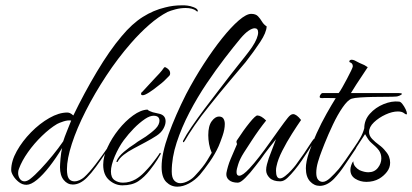

<svg xmlns="http://www.w3.org/2000/svg" viewBox="-20 -682 1546 720"><path d="M79 11Q64 11 51 1Q38 -9 30 -22Q22 -35 22 -44Q22 -78 43 -115.5Q64 -153 96.5 -186Q129 -219 165 -239.5Q201 -260 232 -260Q237 -260 242 -258Q247 -256 255 -249Q295 -332 343 -412.5Q391 -493 436 -546Q475 -593 515.5 -618.5Q556 -644 599 -654Q629 -662 661 -662Q666 -662 672 -662Q678 -662 683 -661Q693 -660 706 -655Q719 -650 721 -644Q723 -640 721 -639Q719 -638 716 -641Q709 -647 698.5 -649.5Q688 -652 676 -652Q657 -652 638 -647Q619 -642 608 -637Q575 -620 540 -589.5Q505 -559 471 -520Q422 -464 378.5 -398Q335 -332 301.5 -266Q268 -200 249.5 -143Q231 -86 231 -47Q231 -41 231.5 -35.5Q232 -30 233 -25Q236 -12 243 -7Q250 -2 259 -2Q269 -2 278.5 -6.5Q288 -11 295 -17Q314 -34 338.5 -66Q363 -98 385 -130Q389 -135 390 -133Q391 -131 389 -129Q385 -122 371 -101Q357 -80 339.5 -56Q322 -32 306 -16Q280 10 253 10Q233 10 219 -7Q205 -24 205 -55Q205 -65 207 -88Q209 -111 213 -127Q190 -89 165.5 -57.5Q141 -26 118.5 -7.5Q96 11 79 11ZM72 -2Q81 -2 92 -10Q110 -24 132.5 -48Q155 -72 177.5 -99.5Q200 -127 217 -152Q222 -168 231 -190Q240 -212 247 -230Q234 -232 217.5 -226.5Q201 -221 194 -217Q167 -201 137.5 -172.5Q108 -144 85 -111.5Q62 -79 51 -49Q48 -42 48 -33Q48 -21 54.5 -11.5Q61 -2 72 -2Z M439 13Q412 13 389.5 -6.5Q367 -26 367 -64Q367 -94 383 -129Q399 -164 424.5 -196Q450 -228 479 -249Q508 -270 533 -271Q537 -267 542.5 -265Q548 -263 553 -261L579 -255Q601 -249 601 -227Q601 -214 592.5 -199Q584 -184 567 -173Q558 -167 547.5 -161Q537 -155 526 -149L481 -125Q460 -114 444 -101.5Q428 -89 421 -75Q421 -75 418.5 -74.5Q416 -74 417 -78Q424 -95 444.5 -112.5Q465 -130 486 -143Q496 -151 506.5 -157Q517 -163 527 -170Q537 -177 546.5 -184.5Q556 -192 563 -199Q571 -207 574.5 -215Q578 -223 578 -229Q578 -248 556 -248Q542 -248 524 -236Q502 -221 482 -200.5Q462 -180 444 -156Q425 -130 410.5 -96Q396 -62 396 -39Q396 -16 409.5 -6.5Q423 3 441 3Q466 3 489 -10Q506 -20 521 -35.5Q536 -51 546 -63Q554 -73 564.5 -87Q575 -101 579 -108Q581 -110 582 -108Q583 -106 583 -105Q579 -98 569.5 -82.5Q560 -67 542 -44Q521 -17 498 -2Q475 13 439 13ZM515 -325Q509 -325 509 -330Q509 -335 514 -338Q522 -346 537.5 -363.5Q553 -381 563 -391Q569 -397 578.5 -407.5Q588 -418 594 -427Q597 -432 602 -429Q608 -426 613 -420.5Q618 -415 618 -407Q618 -400 613 -396Q603 -386 596 -379Q589 -372 573 -360Q556 -346 539.5 -335.5Q523 -325 516 -325Z M645 18Q621 18 603.5 0.5Q586 -17 586 -56Q586 -106 612 -178Q638 -250 678 -329Q709 -388 744 -442Q779 -496 813 -538.5Q847 -581 875.5 -605.5Q904 -630 922 -630Q939 -630 947.5 -621Q956 -612 962.5 -601Q969 -590 980 -583Q979 -560 956 -525Q933 -490 901 -449Q880 -424 841.5 -378.5Q803 -333 765 -285Q734 -247 710 -212Q686 -177 673 -154Q669 -147 667 -149Q665 -151 667 -155Q677 -175 698.5 -206.5Q720 -238 747 -274Q774 -310 800 -343.5Q826 -377 845 -402Q864 -427 871 -435Q886 -454 900 -471.5Q914 -489 925 -505Q937 -523 942.5 -537Q948 -551 948 -560Q948 -576 935 -576Q926 -576 912.5 -567Q899 -558 882 -538Q857 -508 823.5 -464.5Q790 -421 755 -369Q720 -317 690.5 -260.5Q661 -204 642.5 -147.5Q624 -91 624 -39Q624 -15 633.5 -5Q643 5 656 5Q670 5 686 -3.5Q702 -12 713 -25Q742 -56 756 -79Q770 -102 774 -109Q767 -125 764 -142Q761 -159 761 -175Q761 -210 774 -227.5Q787 -245 801 -245Q813 -245 818 -237Q823 -229 823 -217Q823 -197 814.5 -172.5Q806 -148 800 -134Q787 -105 766.5 -75.5Q746 -46 729 -26Q711 -6 688.5 6Q666 18 645 18Z M872 3Q850 3 838.5 -7Q827 -17 829 -33Q831 -44 835 -58Q839 -72 845 -86L869 -142Q868 -144 867.5 -145.5Q867 -147 867 -148Q866 -152 868 -155Q894 -195 916 -222Q938 -249 945 -249Q959 -249 978 -230Q965 -214 951 -194.5Q937 -175 924 -155Q910 -134 894.5 -109.5Q879 -85 873 -65Q867 -47 867 -37Q867 -23 877 -23Q890 -23 915 -50Q932 -68 952.5 -94.5Q973 -121 992 -148Q1012 -176 1029.5 -200.5Q1047 -225 1059 -240Q1070 -254 1079 -254Q1092 -254 1109 -232Q1095 -212 1075 -180.5Q1055 -149 1038.5 -116.5Q1022 -84 1017 -59Q1016 -55 1015.5 -51Q1015 -47 1015 -42Q1015 -13 1030 -13Q1038 -13 1049.5 -22Q1061 -31 1072 -43Q1083 -55 1089 -63Q1121 -106 1150 -152Q1156 -161 1158 -161Q1160 -161 1159.5 -157.5Q1159 -154 1158 -152Q1138 -119 1111.5 -80Q1085 -41 1059 -16Q1045 -2 1031 -2Q1004 -2 991 -15Q978 -28 978 -44Q978 -54 981 -65.5Q984 -77 988 -89L1015 -160Q1000 -141 990 -128.5Q980 -116 972 -105Q965 -95 956 -82.5Q947 -70 937 -58Q918 -33 900 -15Q882 3 872 3Z M1179 15Q1158 15 1142.5 -2Q1127 -19 1127 -51Q1127 -75 1138.5 -109.5Q1150 -144 1167.5 -182.5Q1185 -221 1204.5 -255.5Q1224 -290 1239 -314Q1222 -314 1209 -314.5Q1196 -315 1188 -314Q1181 -314 1179.5 -316.5Q1178 -319 1179 -320Q1179 -323 1182.5 -328Q1186 -333 1189 -333H1250Q1255 -339 1263.5 -354Q1272 -369 1281 -386Q1290 -403 1296.5 -416.5Q1303 -430 1303 -433Q1303 -442 1297 -446Q1293 -448 1293 -448Q1292 -448 1292 -448.5Q1292 -449 1291 -449Q1290 -450 1290 -452Q1290 -455 1293 -456.5Q1296 -458 1298 -458Q1304 -458 1309.5 -455.5Q1315 -453 1328 -446Q1334 -443 1340.5 -440.5Q1347 -438 1351 -435L1359 -430Q1353 -420 1340.5 -402Q1328 -384 1316 -365Q1304 -346 1296 -333H1475Q1487 -333 1487 -330Q1487 -327 1478.5 -323.5Q1470 -320 1466 -320Q1453 -319 1429.5 -319Q1406 -319 1379.5 -318.5Q1353 -318 1330.5 -316.5Q1308 -315 1299 -312Q1284 -307 1265 -279.5Q1246 -252 1228.5 -215Q1211 -178 1197 -143Q1194 -135 1186.5 -116Q1179 -97 1172.5 -75Q1166 -53 1166 -34Q1166 -16 1173 -8Q1180 0 1190 0Q1202 0 1217.5 -14Q1233 -28 1252 -50Q1272 -75 1289.5 -100.5Q1307 -126 1312 -135Q1320 -148 1322 -148Q1323 -148 1323 -147.5Q1323 -147 1323 -147Q1323 -144 1320 -136.5Q1317 -129 1314 -124Q1296 -98 1275 -66Q1254 -34 1232 -11Q1206 15 1179 15Z M1354 0Q1331 0 1312.5 -11.5Q1294 -23 1294 -45Q1294 -53 1297 -62Q1300 -72 1305 -77Q1305 -66 1312 -57.5Q1319 -49 1328 -44Q1337 -40 1345.5 -38Q1354 -36 1361 -36Q1384 -36 1397 -52.5Q1410 -69 1410 -88Q1410 -105 1401 -118Q1395 -126 1388 -132.5Q1381 -139 1373 -146Q1367 -151 1362 -158Q1357 -165 1349 -179L1307 -115Q1292 -93 1279 -74Q1266 -55 1245 -30Q1239 -23 1235.5 -23.5Q1232 -24 1237 -31Q1260 -60 1275 -81Q1290 -102 1310 -132Q1320 -146 1330.5 -164Q1341 -182 1346 -201Q1346 -232 1367 -255.5Q1388 -279 1418.5 -291.5Q1449 -304 1476 -301Q1482 -301 1489 -292Q1496 -283 1501 -272.5Q1506 -262 1506 -256Q1506 -253 1504 -253Q1501 -253 1496 -257Q1488 -264 1472 -264Q1451 -264 1426 -252.5Q1401 -241 1382.5 -223.5Q1364 -206 1364 -187Q1364 -173 1375.5 -161Q1387 -149 1401.5 -138.5Q1416 -128 1425 -116Q1435 -105 1439 -94Q1443 -83 1443 -72Q1443 -53 1431 -37.5Q1419 -22 1402 -12Q1381 0 1354 0Z"/></svg>

Font: The Nautigal
Style: Regular
Weight: 400
Designer: Robert E. Leuschke
Foundry: Robert E. Leuschke
Version: Version 1.100; ttfautohint (v1.8.3)